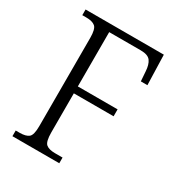

<svg xmlns="http://www.w3.org/2000/svg" viewBox="-170 -825 869 937"><g transform="rotate(30 264.0 -357.0)"><path d="M39 0V-32H61Q96 -32 112 -45Q128 -58 128 -108V-605Q128 -655 112 -668.5Q96 -682 62 -682H39V-714H480L485 -545H448L444 -599Q442 -636 427.5 -656Q413 -676 372 -676H194V-370H418V-331H194V-111Q194 -59 210 -45.5Q226 -32 261 -32H303V0Z"/></g></svg>

Font: Noto Serif SemiCondensed Light
Style: Regular
Weight: 300
Width: 4
Designer: Monotype Design Team
Foundry: Monotype Imaging Inc.
Version: Version 2.013